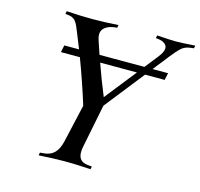

<svg xmlns="http://www.w3.org/2000/svg" viewBox="-106 -846 1001 960"><g transform="rotate(15 394.5 -366.0)"><path d="M693.4 -564 685.5 -527.3H584L422.9 -323.2L378.4 -100.1Q375 -84.5 375 -69.8Q375 -21 425.3 -16.6L445.8 -14.6L442.9 0Q361.8 -4.9 309.6 -4.9Q256.8 -4.9 174.3 0L177.2 -14.6L198.7 -16.6Q231.4 -19.5 251.5 -39.8Q271.5 -60.1 280.8 -100.1L325.7 -296.9Q290 -412.1 246.6 -527.3H148.4L156.2 -564H232.4Q227.1 -577.6 205.1 -632.3Q203.1 -637.7 198.2 -649.2Q193.4 -660.6 191.9 -664.3Q190.4 -668 186.5 -676.8Q182.6 -685.5 180.4 -688.2Q178.2 -690.9 174.1 -696.8Q169.9 -702.6 166.5 -704.6Q163.1 -706.5 158 -709.7Q152.8 -712.9 147 -714.1Q141.1 -715.3 133.8 -716.3L120.6 -717.8L123.5 -732.4Q197.3 -727.5 256.8 -727.5Q316.4 -727.5 391.6 -732.4L388.7 -717.8L374.5 -716.3Q347.7 -713.4 328.6 -699.5Q309.6 -685.5 309.6 -662.1Q309.6 -649.4 315.4 -632.3Q322.8 -608.9 338.4 -564H570.8L625 -632.3Q647.9 -661.1 647.9 -680.7Q647.9 -695.3 635 -704.6Q622.1 -713.9 602.1 -716.3L588.9 -717.8L591.8 -732.4Q665.5 -727.5 689.5 -727.5Q713.9 -727.5 789.1 -732.4L786.1 -717.8L772 -716.3Q742.7 -713.4 724.4 -698Q706.1 -682.6 674.3 -642.1Q672.9 -639.6 671.9 -638.7Q670.9 -637.7 669.4 -635.7Q668 -633.8 667 -632.3L612.8 -564ZM413.6 -365.2 542 -527.3H351.6Q378.9 -449.2 413.6 -365.2Z"/></g></svg>

Font: Flanker
Style: Italic
Weight: 400
Italic angle: -12°
Designer: Flanker
Version: Version 2.027